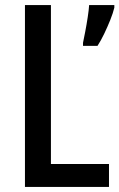

<svg xmlns="http://www.w3.org/2000/svg" viewBox="-20 -734 469 754"><path d="M78 0V-714H180V-90H408V0ZM429 -704Q424 -683 413 -655.5Q402 -628 389 -601Q376 -574 363 -554H306V-566Q309 -580 314.5 -608.5Q320 -637 324.5 -666.5Q329 -696 330 -714H429Z"/></svg>

Font: Noto Sans Arabic UI Cn Md
Style: Regular
Weight: 500
Width: 3
Designer: Monotype Design Team, Nadine Chahine and Nizar Qandah
Foundry: Monotype Imaging Inc.
Version: Version 2.010; ttfautohint (v1.8.4.7-5d5b)